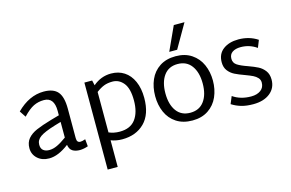

<svg xmlns="http://www.w3.org/2000/svg" viewBox="-122 -1112 2497 1646"><g transform="rotate(-15 1126.5 -289.0)"><path d="M536 -1Q500 12 464 13Q424 13 398.5 -3Q373 -19 367 -59Q272 14 191 14Q128 14 88 -22.5Q48 -59 48 -114Q48 -165 76 -198.5Q104 -232 154.5 -254Q205 -276 291 -301L365 -322V-361Q365 -481 274 -481Q224 -481 182 -460.5Q140 -440 87 -384L50 -440Q162 -552 291 -552Q377 -552 415.5 -507Q454 -462 454 -357V-96Q454 -74 462 -64.5Q470 -55 487 -55Q502 -55 530 -65ZM210 -55Q244 -55 280.5 -72Q317 -89 365 -124V-263L308 -246Q213 -217 175 -190Q137 -163 137 -121Q137 -87 157 -71Q177 -55 210 -55Z M1111 -277Q1111 -132 1036 -57Q961 18 838 18Q785 18 738 0V236H649V-536H718L728 -491Q799 -552 889 -552Q955 -552 1005 -519.5Q1055 -487 1083 -424.5Q1111 -362 1111 -277ZM1020 -279Q1020 -385 980.5 -433.5Q941 -482 883 -482Q840 -482 807.5 -469.5Q775 -457 738 -429V-70Q781 -51 834 -51Q929 -51 974.5 -112Q1020 -173 1020 -279Z M1205 0ZM1205 -266Q1205 -346 1233.5 -411Q1262 -476 1320 -514Q1378 -552 1462 -552Q1545 -552 1603 -513Q1661 -474 1689.5 -409.5Q1718 -345 1718 -268Q1718 -190 1689.5 -125Q1661 -60 1603 -21Q1545 18 1462 18Q1378 18 1320 -20Q1262 -58 1233.5 -122.5Q1205 -187 1205 -266ZM1627 -267Q1627 -365 1584 -424Q1541 -483 1461 -483Q1381 -483 1338.5 -424Q1296 -365 1296 -267Q1296 -168 1338.5 -109.5Q1381 -51 1461 -51Q1541 -51 1584 -109.5Q1627 -168 1627 -267ZM1517 -814H1612L1490 -602H1420Z M1812 -33 1839 -98Q1906 -51 2001 -51Q2053 -51 2085.5 -75Q2118 -99 2118 -143Q2118 -168 2102 -185.5Q2086 -203 2062.5 -214.5Q2039 -226 1996 -242Q1943 -261 1910 -277.5Q1877 -294 1854 -323.5Q1831 -353 1831 -399Q1831 -473 1883.5 -512.5Q1936 -552 2019 -552Q2115 -552 2189 -503L2163 -438Q2099 -483 2021 -483Q1975 -483 1947 -464Q1919 -445 1919 -406Q1919 -370 1949 -350Q1979 -330 2040 -309Q2093 -290 2126 -273Q2159 -256 2182.5 -225Q2206 -194 2206 -146Q2206 -71 2150 -26.5Q2094 18 2001 18Q1941 18 1896 5Q1851 -8 1812 -33Z"/></g></svg>

Font: Martel Sans
Style: Regular
Weight: 400
Designer: Dan Reynolds and Mathieu Réguer
Foundry: Dan Reynolds and Mathieu Réguer
Version: Version 1.002; ttfautohint (v1.1) -l 5 -r 5 -G 72 -x 0 -D la